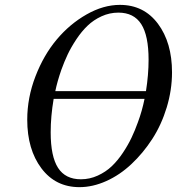

<svg xmlns="http://www.w3.org/2000/svg" viewBox="-20 -750 750 788"><path d="M472.2 -730Q570.3 -730 628.2 -652.6Q686 -575.2 686 -453.1Q686 -380.9 664.3 -309.3Q642.6 -237.8 605 -179.7Q567.4 -121.6 519.5 -76.7Q471.7 -31.7 416 -6.8Q360.4 18.1 306.2 18.1Q208 18.1 149.9 -59.3Q91.8 -136.7 91.8 -258.8Q91.8 -349.1 125.5 -436.5Q159.2 -523.9 212.6 -587.6Q266.1 -651.4 335.2 -690.7Q404.3 -730 472.2 -730ZM545.9 -248Q563 -293.9 573.2 -344.2H200.2Q188 -272.5 188 -207Q188 -107.9 218.3 -61Q248.5 -14.2 312 -14.2Q348.1 -14.2 381.1 -29.3Q414.1 -44.4 438.5 -67.6Q462.9 -90.8 484.4 -123Q505.9 -155.3 520 -185.3Q534.2 -215.3 545.9 -248ZM465.8 -698.2Q429.7 -698.2 396.7 -683.1Q363.8 -668 339.4 -644.5Q314.9 -621.1 293.5 -588.9Q272 -556.6 257.8 -526.6Q243.7 -496.6 231.9 -463.9Q214.8 -414.6 207 -376H579.1Q589.8 -443.4 589.8 -504.9Q589.8 -604 559.6 -651.1Q529.3 -698.2 465.8 -698.2Z"/></svg>

Font: Flanker Steampunk
Style: Italic
Weight: 400
Italic angle: -12°
Designer: Alexey Kryukov, Leonardo Di Lena
Foundry: Alexey Kryukov, Leonardo Di Lena
Version: 1.210